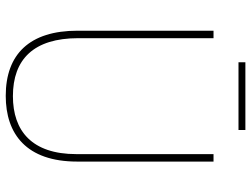

<svg xmlns="http://www.w3.org/2000/svg" viewBox="-123 -742 875 669"><g transform="rotate(90 314.5 -407.5)"><path d="M433 -825H197V-801H433ZM543 -239V-714H517V-236C517 -81 436 -15 315 -15C187 -15 113 -87 113 -243V-714H87V-240C87 -73 169 10 314 10C447 10 543 -62 543 -239Z"/></g></svg>

Font: Noto Sans Arabic UI SmCn Th
Style: Regular
Weight: 100
Width: 4
Designer: Monotype Design Team, Nadine Chahine and Nizar Qandah
Foundry: Monotype Imaging Inc.
Version: Version 2.010